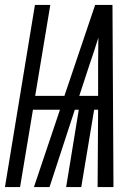

<svg xmlns="http://www.w3.org/2000/svg" viewBox="-41 -755 561 775"><path d="M-21 0 100 -735H162L101 -368H219L343 -735H413L417 0H353L355 -312H339L287 0H226L277 -312H261L159 0H96L201 -312H92L40 0ZM279 -368H355V-490Q355 -518 355.5 -546.5Q356 -575 356 -603Q347 -575 338 -546.5Q329 -518 319 -490Z"/></svg>

Font: Iosevka SS04 Light Oblique
Style: Regular
Weight: 300
Italic angle: -9°
Monospace: yes
Designer: Belleve Invis
Foundry: Belleve Invis
Version: Version 19.0.0; ttfautohint (v1.8.4)